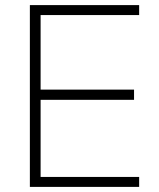

<svg xmlns="http://www.w3.org/2000/svg" viewBox="-20 -732 622 752"><path d="M97 0V-712H525V-673H139V-381H505V-341H139V-39H525V0Z"/></svg>

Font: Muli ExtraLight
Style: Regular
Weight: 250
Designer: Vernon Adams
Foundry: Vernon Adams
Version: Version 2.100; ttfautohint (v1.8.1.43-b0c9)